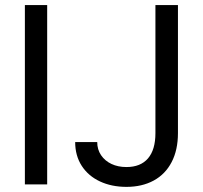

<svg xmlns="http://www.w3.org/2000/svg" viewBox="-20 -727 800 757"><path d="M166 0H78.1V-707H166ZM681.6 -707V-202.1Q681.6 -135.7 656.7 -87.9Q631.8 -40 585.9 -15.1Q540 9.8 478.5 9.8Q419.9 9.8 374 -11.7Q328.1 -33.2 302.2 -73.2Q276.4 -113.3 276.4 -167H363.3Q363.3 -137.7 378.4 -115.2Q393.6 -92.8 419.4 -80.6Q445.3 -68.4 478.5 -68.4Q534.2 -68.4 563.5 -102.5Q592.8 -136.7 592.8 -202.1V-707Z"/></svg>

Font: WEMIX Pretendard Variable
Style: Regular
Weight: 400
Designer: Base glyphs from Inter by Rasmus Andersson; Hangeul glyphs from Noto Sans CJK(Source Han Sans) by Jang Soo-young and Kan
Foundry: Kil Hyung-jin
Version: Version 1.000;Glyphs 3.2 (3208)